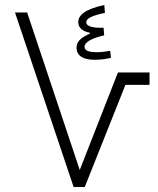

<svg xmlns="http://www.w3.org/2000/svg" viewBox="-20 -743 626 763"><path d="M272.5 0H316.9L478.5 -405.8H574.2V-455.1H448.7L296.9 -67.4L87.9 -693.4H39.6ZM356 -505.4C379.4 -505.4 401.4 -508.3 420.9 -513.2L418 -541C399.9 -538.1 384.3 -535.6 365.2 -535.6C335 -535.6 315.9 -540.5 315.9 -557.6C315.9 -574.7 344.7 -591.8 394 -602.5L391.6 -632.8C346.7 -630.9 322.8 -639.6 322.8 -653.8C322.8 -668.9 340.3 -679.7 397 -691.9L394.5 -723.1C316.9 -706.5 291 -682.1 291 -655.3C291 -631.8 309.1 -618.2 337.4 -612.8V-609.4C299.3 -592.8 284.2 -576.7 284.2 -553.7C284.2 -522 309.1 -505.4 356 -505.4Z"/></svg>

Font: Cascadia Code PL ExtraLight
Style: Regular
Weight: 200
Monospace: yes
Designer: Aaron Bell
Foundry: Saja Typeworks
Version: Version 2404.023